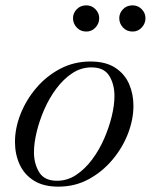

<svg xmlns="http://www.w3.org/2000/svg" viewBox="-20 -684 564 718"><path d="M198 14Q142 14 106 -9Q70 -32 53 -70Q36 -108 36 -153Q36 -205 57 -258Q78 -311 116 -355.5Q154 -400 205.5 -427Q257 -454 318 -454Q375 -454 410.5 -431Q446 -408 462.5 -370.5Q479 -333 479 -289Q479 -237 458.5 -184Q438 -131 400 -86Q362 -41 311 -13.5Q260 14 198 14ZM193 -8Q232 -8 265 -30Q298 -52 324.5 -87.5Q351 -123 369.5 -165.5Q388 -208 398 -249.5Q408 -291 408 -325Q408 -369 388.5 -400.5Q369 -432 322 -432Q283 -432 250 -410Q217 -388 190.5 -352.5Q164 -317 145.5 -274.5Q127 -232 117 -190Q107 -148 107 -115Q107 -72 126.5 -40Q146 -8 193 -8ZM303 -566Q281 -566 267 -581Q253 -596 253 -616Q253 -635 267 -649.5Q281 -664 303 -664Q323 -664 337 -649.5Q351 -635 351 -616Q351 -596 337 -581Q323 -566 303 -566ZM476 -566Q454 -566 440 -581Q426 -596 426 -616Q426 -635 440 -649.5Q454 -664 476 -664Q496 -664 510 -649.5Q524 -635 524 -616Q524 -596 510 -581Q496 -566 476 -566Z"/></svg>

Font: Baskervville
Style: Italic
Weight: 400
Italic angle: -18°
Designer: ANRT
Foundry: ANRT
Version: Version 1.100